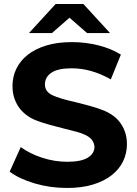

<svg xmlns="http://www.w3.org/2000/svg" viewBox="-20 -921 678 953"><path d="M28 -69 83 -191Q128 -158 189.5 -138Q251 -118 314 -118Q383 -118 416 -138.5Q449 -159 449 -193Q447 -212 437 -225.5Q427 -239 408 -249Q389 -259 361.5 -266.5Q334 -274 297 -283Q257 -293 224.5 -302Q192 -311 166 -321Q140 -330 117.5 -345.5Q95 -361 78.5 -382Q62 -403 52 -431Q42 -459 42 -494Q42 -540 61 -579.5Q80 -619 117 -648.5Q154 -678 209 -695Q264 -712 337 -712Q404 -712 468 -696Q532 -680 580 -650L530 -527Q433 -582 336 -582Q267 -582 235 -560Q203 -538 203 -502Q203 -466 240 -448.5Q277 -431 355 -414Q395 -404 427.5 -395Q460 -386 486 -376Q511 -367 534 -352Q557 -337 573.5 -316Q590 -295 600 -267.5Q610 -240 610 -205Q610 -160 591 -120.5Q572 -81 534.5 -51.5Q497 -22 441.5 -5Q386 12 313 12Q229 12 152.5 -10.5Q76 -33 28 -69ZM412 -757 325 -833 238 -757H124L256 -901H394L526 -757Z"/></svg>

Font: CMG Sans
Style: Bold
Weight: 700
Designer: Julieta Ulanovsky
Foundry: Julieta Ulanovsky
Version: Version 7.200